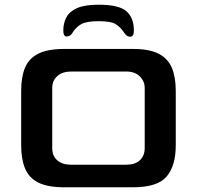

<svg xmlns="http://www.w3.org/2000/svg" viewBox="-20 -796 837 816"><path d="M253 0Q183 0 143 -20Q103 -40 86.5 -80Q70 -120 70 -179V-410Q70 -468 86 -507.5Q102 -547 142 -567.5Q182 -588 253 -588H545Q615 -588 654.5 -567.5Q694 -547 710.5 -507.5Q727 -468 727 -410V-179Q727 -91 688 -45.5Q649 0 545 0ZM282 -96H517Q554 -96 574.5 -115Q595 -134 595 -167V-422Q595 -451 574 -471.5Q553 -492 517 -492H282Q246 -492 224 -473Q202 -454 202 -422V-167Q202 -133 223.5 -114.5Q245 -96 282 -96ZM399 -776Q341 -776 308.5 -762Q276 -748 262.5 -723Q249 -698 249 -666Q249 -641 263.5 -641Q278 -641 287 -655Q302 -680 324.5 -693Q347 -706 399 -706Q452 -706 472.5 -693Q493 -680 509 -655Q520 -639 534.5 -640Q549 -641 549 -666Q549 -720 517.5 -748Q486 -776 399 -776Z"/></svg>

Font: Goldman
Style: Regular
Weight: 400
Designer: Jaikishan Patel
Version: Version 1.000; ttfautohint (v1.8.3)